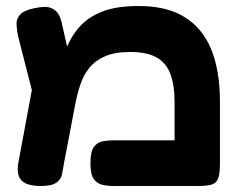

<svg xmlns="http://www.w3.org/2000/svg" viewBox="-20 -610 791 639"><path d="M712 -271V-67Q712 -34 706.5 -17.5Q701 -1 685 4Q669 9 637 9H357Q338 9 320.5 5Q303 1 292 -14.5Q281 -30 281 -67Q281 -104 292 -120Q303 -136 320.5 -139.5Q338 -143 358 -143H561V-268Q561 -327 547 -364Q533 -401 501 -419Q469 -437 413 -437Q361 -437 328 -422Q295 -407 276 -382.5Q257 -358 247 -327.5Q237 -297 231 -266L193 -67Q190 -48 186.5 -30.5Q183 -13 167.5 -2Q152 9 116 9Q69 9 51.5 -9.5Q34 -28 41 -68L96 -364L149 -306Q164 -345 177 -385Q190 -425 206.5 -462Q223 -499 251 -527.5Q279 -556 324.5 -573Q370 -590 442 -590Q536 -590 595.5 -552.5Q655 -515 683.5 -444.5Q712 -374 712 -271ZM112 -209 40 -490Q36 -510 35 -528.5Q34 -547 47 -561.5Q60 -576 96 -583Q133 -591 151 -583Q169 -575 176.5 -559.5Q184 -544 187 -527L232 -328Z"/></svg>

Font: Fredoka SemiExpanded SemiBold
Style: Regular
Weight: 600
Width: 6
Designer: Ben Nathan
Foundry: Milena B. Brandão, Ben Nathan
Version: Version 2.001